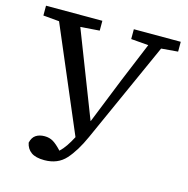

<svg xmlns="http://www.w3.org/2000/svg" viewBox="-106 -772 905 925"><g transform="rotate(15 346.5 -309.5)"><path d="M449 -621V-670H683V-621L600 -614L375 -113Q341 -37 301.5 7Q262 51 195 51Q152 51 129.5 35Q107 19 101 -11Q107 -38 124.5 -49.5Q142 -61 168 -61Q192 -61 210.5 -50Q229 -39 254 -12Q270 -27 284 -47.5Q298 -68 312 -95L91 -614L11 -621V-670H292V-621L197 -614L362 -189H363L454 -416L536 -614Z"/></g></svg>

Font: Source Serif 4 SmText
Style: Regular
Weight: 400
Designer: Frank Grießhammer
Foundry: Adobe
Version: Version 4.005;hotconv 1.1.0;makeotfexe 2.6.0